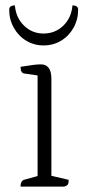

<svg xmlns="http://www.w3.org/2000/svg" viewBox="-20 -690 324 710"><path d="M56 0Q56 -23 72 -26L119 -39V-411L71 -418Q56 -419 56 -443Q87 -448 103 -450Q119 -452 131 -452Q170 -452 170 -399V-40L234 -25Q234 -13 231 -8Q228 -3 217 0ZM141 -522Q106 -522 77 -539.5Q48 -557 31 -587.5Q14 -618 14 -654Q14 -670 35 -670Q39 -624 69 -595Q99 -566 141 -566Q184 -566 214 -595Q244 -624 248 -670Q269 -670 269 -654Q269 -618 252 -587.5Q235 -557 206 -539.5Q177 -522 141 -522Z"/></svg>

Font: Petrona ExtraLight
Style: Regular
Weight: 200
Designer: Ringo R. Seeber
Foundry: Ringo R. Seeber
Version: Version 2.001; ttfautohint (v1.8.3)